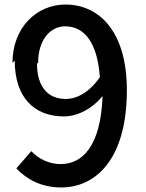

<svg xmlns="http://www.w3.org/2000/svg" viewBox="-20 -775 644 846"><path d="M45 -508C45 -344 132 -262 262 -262C321 -262 387 -296 432 -352C424 -129 342 -52 247 -52C197 -52 149 -75 118 -109L52 -33C97 14 160 51 250 51C400 51 539 -71 539 -378C539 -635 418 -755 268 -755C141 -755 35 -653 35 -498ZM148 -498C148 -599 201 -659 267 -659C351 -659 409 -589 420 -435C373 -367 318 -339 270 -339C188 -339 143 -396 143 -495Z"/></svg>

Font: GenEiGothic-pro-SemiBold
Style: Regular
Weight: 500
Designer: Ryoko NISHIZUKA (kana & ideographs); Paul D. Hunt (Latin, Greek & Cyrillic); Wenlong ZHANG (bopomofo); Sandoll Communica
Foundry: Adobe Systems Incorporated; o_tamon
Version: Version 1.000.140830